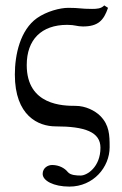

<svg xmlns="http://www.w3.org/2000/svg" viewBox="-20 -462 450 711"><path d="M186 6C295 6 352 27 352 85C352 157 302 188 279 188C263 188 241 187 231 175C220 161 199 149 173 149C157 149 138 160 138 182C138 207 178 229 237 229C326 229 386 157 386 83C386 38 385 1 351 -33C332 -52 297 -70 260 -70C215 -70 79 -71 79 -221C79 -315 133 -370 229 -370C258 -370 265 -364 287 -364C343 -364 364 -386 380 -433L366 -442C355 -430 339 -429 321 -429C278 -429 276 -433 233 -433C202 -433 153 -420 117 -395C55 -351 35 -260 35 -186C35 -33 122 6 186 6Z"/></svg>

Font: Libertinus Serif
Style: Regular
Weight: 400
Designer: Philipp H. Poll, Khaled Hosny
Foundry: Caleb Maclennan
Version: Version 7.050;RELEASE